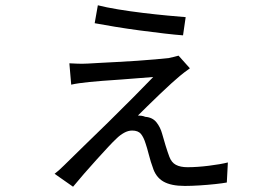

<svg xmlns="http://www.w3.org/2000/svg" viewBox="-20 -657 1040 728"><path d="M351 -637Q382 -629 427.5 -621.5Q473 -614 522.5 -608Q572 -602 615.5 -598Q659 -594 684 -592L674 -523Q646 -525 603 -530Q560 -535 511 -541.5Q462 -548 416.5 -555.5Q371 -563 339 -569ZM700 -398Q690 -391 679.5 -383Q669 -375 662 -369Q652 -361 631 -342Q610 -323 585.5 -299.5Q561 -276 538.5 -254Q516 -232 503 -219Q509 -219 516.5 -218Q524 -217 531 -214Q558 -212 573 -193.5Q588 -175 595 -149Q600 -130 608 -104.5Q616 -79 622 -63Q630 -41 647 -32Q664 -23 691 -23Q727 -23 771.5 -28.5Q816 -34 844 -41L840 35Q824 38 796 41Q768 44 737 46Q706 48 681 48Q628 48 599 31Q570 14 559 -23Q552 -41 544.5 -70Q537 -99 532 -113Q525 -136 514.5 -149Q504 -162 481 -162Q466 -162 450.5 -153.5Q435 -145 421 -131Q410 -121 390 -99.5Q370 -78 346 -51.5Q322 -25 298.5 2Q275 29 257 51L187 2Q203 -10 223 -30Q252 -59 296.5 -102Q341 -145 390.5 -193.5Q440 -242 485 -287.5Q530 -333 561 -365Q543 -364 510 -361Q477 -358 439.5 -355.5Q402 -353 369 -350.5Q336 -348 318 -346Q298 -344 280.5 -341.5Q263 -339 250 -336L243 -417Q257 -416 276 -415.5Q295 -415 314 -416Q328 -417 357.5 -418.5Q387 -420 424 -422Q461 -424 499.5 -426.5Q538 -429 570 -432Q602 -435 620 -437Q630 -439 640 -441.5Q650 -444 657 -446Z"/></svg>

Font: Go Noto Current
Style: Regular
Weight: 400
Designer: Monotype Design Team
Foundry: Monotype Imaging Inc.
Version: Version 2.007; ttfautohint (v1.8) -l 8 -r 50 -G 200 -x 14 -D